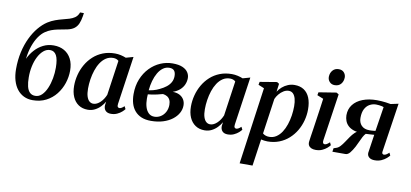

<svg xmlns="http://www.w3.org/2000/svg" viewBox="-93 -1190 3797 1773"><g transform="rotate(10 1806.0 -304.0)"><path d="M566 -862 561.5 -832Q555 -791.5 542.5 -762.2Q530 -733 506.5 -714.8Q483 -696.5 442.5 -687.5Q432.5 -685.5 421 -683.5Q409.5 -681.5 397.5 -679Q375 -675 349 -669.5Q323 -664 295.5 -654Q268 -644 241.5 -626Q211.5 -606 185 -568Q158.5 -530 139.5 -476.2Q120.5 -422.5 112.5 -354Q134 -400 167.8 -437.5Q201.5 -475 246 -497.5Q290.5 -520 344.5 -520Q401.5 -520 443.8 -495.8Q486 -471.5 509.5 -426Q533 -380.5 533 -317Q533 -256.5 513.8 -198.2Q494.5 -140 457 -92.5Q419.5 -45 364.5 -16.5Q309.5 12 238 12Q192.5 12 155.8 -5.8Q119 -23.5 92.8 -57Q66.5 -90.5 52.5 -138Q38.5 -185.5 38.5 -245.5Q38.5 -330 55 -403.8Q71.5 -477.5 100.5 -538.2Q129.5 -599 167.2 -644.2Q205 -689.5 247 -717Q281 -738.5 315.8 -751Q350.5 -763.5 383 -771.5Q415.5 -779.5 443.8 -788.2Q472 -797 493 -811.2Q514 -825.5 525.5 -850.5L530 -862ZM319 -472Q285.5 -472 257.5 -448.2Q229.5 -424.5 209 -384.5Q188.5 -344.5 177.8 -294.2Q167 -244 167.5 -190.5Q167.5 -141.5 176 -105.8Q184.5 -70 204 -50.8Q223.5 -31.5 255 -31.5Q290.5 -31.5 317.2 -57.8Q344 -84 362.2 -126.8Q380.5 -169.5 389.8 -220.5Q399 -271.5 398.5 -321.5Q398 -399.5 378 -435.8Q358 -472 319 -472Z M1022 -92.5Q1019 -71.5 1024.8 -63.5Q1030.5 -55.5 1040.5 -55.5Q1049.5 -55.5 1060.5 -61.5Q1071.5 -67.5 1085.5 -81L1098.5 -55.5Q1091 -45 1073.5 -29.2Q1056 -13.5 1030.2 -1.5Q1004.5 10.5 972 10.5Q938.5 10.5 921.2 -8Q904 -26.5 905.5 -58.5L910.5 -93Q896.5 -68 873.8 -44Q851 -20 821 -4.8Q791 10.5 754.5 10.5Q704.5 10.5 668.2 -14Q632 -38.5 612.8 -82.5Q593.5 -126.5 593.5 -185.5Q593.5 -238 607 -290Q620.5 -342 647 -388Q673.5 -434 712.5 -469.5Q751.5 -505 802.2 -525Q853 -545 915 -545Q942.5 -545 969.8 -538.8Q997 -532.5 1018.5 -523.5L1087.5 -543ZM956.5 -483Q948.5 -491 935.8 -496.2Q923 -501.5 906 -501.5Q867.5 -501.5 838 -482Q808.5 -462.5 787 -429.8Q765.5 -397 751.8 -355.5Q738 -314 731.2 -269.5Q724.5 -225 724.5 -183Q724.5 -138 733.8 -109.2Q743 -80.5 759 -66.8Q775 -53 796 -53Q813.5 -53 830.2 -61.5Q847 -70 862 -84.5Q877 -99 889 -117.5Q901 -136 909.5 -156.5Z M1347 10.5Q1295.5 10.5 1258 -5.2Q1220.5 -21 1195.8 -49.8Q1171 -78.5 1159.2 -118Q1147.5 -157.5 1147.5 -206Q1147.5 -284 1173 -346.8Q1198.5 -409.5 1242 -454.5Q1285.5 -499.5 1340.5 -523.2Q1395.5 -547 1454.5 -547Q1512.5 -547 1547.8 -531.5Q1583 -516 1599.2 -491Q1615.5 -466 1615.5 -437.5Q1615.5 -406 1603 -377Q1590.5 -348 1565 -325.2Q1539.5 -302.5 1500 -288.5Q1538 -288.5 1564.8 -274.5Q1591.5 -260.5 1605.8 -236.5Q1620 -212.5 1620 -181.5Q1620 -144.5 1601.2 -110.2Q1582.5 -76 1547 -48.8Q1511.5 -21.5 1460.8 -5.5Q1410 10.5 1347 10.5ZM1371.5 -33Q1404 -33 1431 -50Q1458 -67 1474 -96.5Q1490 -126 1490.5 -164Q1490.5 -192.5 1481.2 -211Q1472 -229.5 1455 -239.8Q1438 -250 1415.5 -253Q1406.5 -251 1394.8 -247.8Q1383 -244.5 1369.5 -241.2Q1356 -238 1341 -235Q1327 -232.5 1311.2 -230Q1295.5 -227.5 1277.5 -226Q1277 -217 1276.5 -206.5Q1276 -196 1276 -185Q1276 -143 1286.2 -108.5Q1296.5 -74 1317.8 -53.5Q1339 -33 1371.5 -33ZM1279 -264.5Q1298.5 -267 1315.8 -271.2Q1333 -275.5 1348.5 -281.5Q1364 -287.5 1378 -294.5Q1412 -310.5 1437.5 -330.5Q1463 -350.5 1477.2 -376.2Q1491.5 -402 1491.5 -434Q1491.5 -468.5 1477 -485.2Q1462.5 -502 1432.5 -502Q1399.5 -502 1372.8 -482.5Q1346 -463 1326.5 -429.5Q1307 -396 1295 -353.2Q1283 -310.5 1279 -264.5Z M2117.5 -92.5Q2114.5 -71.5 2120.2 -63.5Q2126 -55.5 2136 -55.5Q2145 -55.5 2156 -61.5Q2167 -67.5 2181 -81L2194 -55.5Q2186.5 -45 2169 -29.2Q2151.5 -13.5 2125.8 -1.5Q2100 10.5 2067.5 10.5Q2034 10.5 2016.8 -8Q1999.5 -26.5 2001 -58.5L2006 -93Q1992 -68 1969.2 -44Q1946.5 -20 1916.5 -4.8Q1886.5 10.5 1850 10.5Q1800 10.5 1763.8 -14Q1727.5 -38.5 1708.2 -82.5Q1689 -126.5 1689 -185.5Q1689 -238 1702.5 -290Q1716 -342 1742.5 -388Q1769 -434 1808 -469.5Q1847 -505 1897.8 -525Q1948.5 -545 2010.5 -545Q2038 -545 2065.2 -538.8Q2092.5 -532.5 2114 -523.5L2183 -543ZM2052 -483Q2044 -491 2031.2 -496.2Q2018.5 -501.5 2001.5 -501.5Q1963 -501.5 1933.5 -482Q1904 -462.5 1882.5 -429.8Q1861 -397 1847.2 -355.5Q1833.5 -314 1826.8 -269.5Q1820 -225 1820 -183Q1820 -138 1829.2 -109.2Q1838.5 -80.5 1854.5 -66.8Q1870.5 -53 1891.5 -53Q1909 -53 1925.8 -61.5Q1942.5 -70 1957.5 -84.5Q1972.5 -99 1984.5 -117.5Q1996.5 -136 2005 -156.5Z M2223 254 2324 -467.5 2269 -490.5 2274.5 -518.5 2433.5 -545 2454 -532 2444 -456Q2459.5 -481 2483 -501.5Q2506.5 -522 2536 -534.2Q2565.5 -546.5 2598.5 -546.5Q2650.5 -546.5 2686.2 -522.8Q2722 -499 2740.5 -454Q2759 -409 2759 -345Q2759 -292 2745.2 -240.5Q2731.5 -189 2704.8 -143.8Q2678 -98.5 2639.2 -63.8Q2600.5 -29 2550.2 -9.2Q2500 10.5 2440 10.5Q2425.5 10.5 2410 8.2Q2394.5 6 2380 3L2344 254ZM2388 -55Q2398.5 -45.5 2413.8 -39.8Q2429 -34 2449 -34Q2486 -34 2515 -53.2Q2544 -72.5 2565.2 -105Q2586.5 -137.5 2600.2 -178.8Q2614 -220 2620.8 -264.5Q2627.5 -309 2627.5 -351.5Q2627.5 -392.5 2619.5 -422Q2611.5 -451.5 2595.5 -467.8Q2579.5 -484 2554.5 -484Q2529.5 -484 2506 -469.5Q2482.5 -455 2464 -432.8Q2445.5 -410.5 2435.5 -386.5Z M2892 10.5Q2869 10.5 2852 3.2Q2835 -4 2826.2 -19Q2817.5 -34 2820.5 -57.5Q2822 -72.5 2826.8 -103Q2831.5 -133.5 2837.8 -175Q2844 -216.5 2851 -265Q2858 -313.5 2865.5 -365Q2873 -416.5 2879.5 -466.5L2821 -490L2826 -518L2991 -544.5L3013 -531.5L2947.5 -89.5Q2945 -71.5 2950.2 -63.5Q2955.5 -55.5 2964.5 -55.5Q2974.5 -55.5 2985 -61.2Q2995.5 -67 3011.5 -82L3023.5 -56.5Q3015 -45 2997.2 -29.2Q2979.5 -13.5 2953 -1.5Q2926.5 10.5 2892 10.5ZM2961 -609Q2931.5 -609 2913.2 -629Q2895 -649 2895.5 -676.5Q2896.5 -712.5 2917.8 -736.8Q2939 -761 2974.5 -761Q3007 -761 3024.2 -741Q3041.5 -721 3041.5 -695Q3041 -658.5 3020.2 -633.8Q2999.5 -609 2961 -609Z M3568.5 -83 3580.5 -58Q3573.5 -48 3555.2 -31.8Q3537 -15.5 3509.2 -2.8Q3481.5 10 3445.5 10Q3411 10 3392.5 -6.2Q3374 -22.5 3376 -48.5L3401.5 -221Q3391.5 -220 3377 -219.2Q3362.5 -218.5 3347.8 -217.5Q3333 -216.5 3322.5 -216Q3309.5 -202.5 3298.2 -181.5Q3287 -160.5 3276 -135.2Q3265 -110 3251.5 -84Q3232 -47.5 3212.5 -23.8Q3193 0 3170 0H3048L3053 -33.5L3075.5 -41Q3096 -47 3113.8 -66.2Q3131.5 -85.5 3148.2 -111Q3165 -136.5 3182.5 -161.5Q3200 -186.5 3219.5 -205.2Q3239 -224 3262 -229L3280.5 -217Q3237.5 -217.5 3206.5 -228.5Q3175.5 -239.5 3155.8 -258.5Q3136 -277.5 3126.8 -302.2Q3117.5 -327 3117 -354.5Q3117 -412.5 3149 -454Q3181 -495.5 3238.5 -517.8Q3296 -540 3371.5 -540Q3390 -540 3411.8 -538.5Q3433.5 -537 3456.2 -534.2Q3479 -531.5 3500.5 -527L3573 -542.5L3503.5 -82Q3501 -67 3507.8 -61.2Q3514.5 -55.5 3521 -55.5Q3530.5 -55.5 3542.5 -62.5Q3554.5 -69.5 3568.5 -83ZM3406.5 -258.5 3442.5 -488Q3436.5 -491 3424.5 -493.5Q3412.5 -496 3398.2 -497.8Q3384 -499.5 3371 -499.5Q3339 -499.5 3311 -484.2Q3283 -469 3266 -436.8Q3249 -404.5 3249 -353Q3249 -309 3275.2 -281.8Q3301.5 -254.5 3350 -254.5Q3359.5 -254.5 3370.5 -255Q3381.5 -255.5 3391.5 -256.8Q3401.5 -258 3406.5 -258.5Z"/></g></svg>

Font: Merriweather 72pt SemiBold
Style: Italic
Weight: 600
Italic angle: -7.8°
Version: Version 2.101